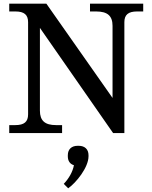

<svg xmlns="http://www.w3.org/2000/svg" viewBox="-20 -720 825 1039"><path d="M196 -121V-569L592 0H653V-600C653 -640 674 -658 722 -658H755V-700H467V-658H500C562 -658 589 -634 589 -580V-190L231 -700H30V-658H63C111 -658 132 -640 132 -600V-101C132 -61 111 -43 63 -43H30V0H316V-43H283C223 -43 196 -67 196 -121ZM325 275 349 299C392 269 459 186 459 126V120C459 87 438 69 406 69H400C368 69 347 87 347 120V126C347 151 359 168 380 174C374 209 352 247 325 275Z"/></svg>

Font: LT Superior Serif Medium
Style: Regular
Weight: 500
Designer: Daniel Lyons
Foundry: LyonsType
Version: Version 2.120;FEAKit 1.0